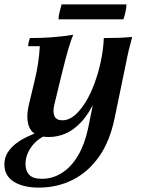

<svg xmlns="http://www.w3.org/2000/svg" viewBox="-67 -628 640 873"><path d="M391 -347H421Q400 -246 369.5 -179.5Q339 -113 304 -75Q269 -37 231.5 -21Q194 -5 155 -5Q90 -5 69.5 -43Q49 -81 63 -146L92 -268Q101 -306 106.5 -343Q112 -380 114 -418H61Q61 -425 63.5 -436.5Q66 -448 69 -455Q122 -455 169.5 -458.5Q217 -462 266 -470Q256 -447 245 -409.5Q234 -372 224.5 -334Q215 -296 208 -268L180 -152Q172 -118 181 -99.5Q190 -81 216 -81Q246 -81 272.5 -103.5Q299 -126 322 -163.5Q345 -201 362.5 -248.5Q380 -296 391 -347ZM405 -455Q438 -455 469.5 -456Q501 -457 534 -460Q525 -427 518.5 -400Q512 -373 507 -346L454 -90Q432 16 382.5 85.5Q333 155 263 190Q193 225 110 225Q38 225 -4.5 198Q-47 171 -47 120Q-47 90 -33 67Q-19 44 4 26Q27 8 55.5 -5.5Q84 -19 113 -30L142 -13Q99 6 74 42Q49 78 49 118Q49 149 66 167Q83 185 124 185Q173 185 215.5 157.5Q258 130 288 79Q318 28 333 -42L359 -170V-195L391 -347Q397 -375 400.5 -401.5Q404 -428 405 -455ZM494 -540H199Q199 -553 204 -574Q209 -595 213 -608H508Q508 -595 503.5 -574Q499 -553 494 -540Z"/></svg>

Font: Poltawski Nowy SemiBold
Style: Italic
Weight: 600
Italic angle: -12°
Version: Version 1.001;gftools[0.9.25]